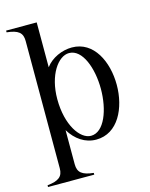

<svg xmlns="http://www.w3.org/2000/svg" viewBox="-131 -783 836 1067"><g transform="rotate(-15 287.0 -250.0)"><path d="M10 190V200H276V190C211 183 186 164 186 116V-80C221 -22 274 15 338 15C464 15 526 -118 526 -250C526 -383 464 -515 338 -515C281 -515 220 -488 186 -442V-700H10V-690C76 -683 100 -664 100 -616V116C100 164 75 183 10 190ZM186 -258C186 -397 252 -489 315 -489C392 -489 435 -370 435 -251C435 -132 392 -13 315 -13C253 -13 186 -108 186 -258Z"/></g></svg>

Font: Sprat Condesed
Style: Regular
Weight: 400
Width: 3
Designer: Ethan Nakache
Foundry: Collletttivo
Version: Version 2.000;Glyphs 3.2 (3217)